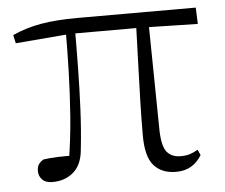

<svg xmlns="http://www.w3.org/2000/svg" viewBox="-43 -557 725 619"><g transform="rotate(-5 319.5 -247.0)"><path d="M103 12Q81 12 70 0.5Q59 -11 59 -27Q59 -41 64.5 -49Q70 -57 80 -63Q101 -66 126.5 -67Q152 -68 183 -67L160 -41Q173 -120 178.5 -194.5Q184 -269 186 -340.5Q188 -412 188 -482H218Q218 -415 217 -348Q216 -281 213 -215Q210 -149 203 -85Q199 -36 171.5 -12Q144 12 103 12ZM24 -444 18 -471Q62 -491 111.5 -499.5Q161 -508 229 -508H612L614 -455L433 -459H204ZM503 14Q457 14 431.5 -14.5Q406 -43 406 -112Q406 -161 407.5 -220.5Q409 -280 411.5 -346.5Q414 -413 416 -482H456L461 -120Q463 -70 478.5 -52.5Q494 -35 522 -35Q541 -35 553.5 -39.5Q566 -44 578 -51L586 -33Q573 -11 552.5 1.5Q532 14 503 14Z"/></g></svg>

Font: Noto Serif HK
Style: Regular
Weight: 200
Designer: Ryoko NISHIZUKA 西塚涼子 (kana & ideographs); Frank Grießhammer (Latin, Greek & Cyrillic); Wenlong ZHANG 张文龙 (bopomofo); San
Foundry: Adobe
Version: Version 2.001;hotconv 1.1.0;makeotfexe 2.6.0